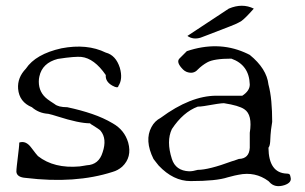

<svg xmlns="http://www.w3.org/2000/svg" viewBox="-20 -617 1060 668"><path d="M372 -19Q242 23 70 2Q39 0 37 -19Q37 -27 38.5 -40Q40 -53 42 -70Q44 -87 45.5 -100Q47 -113 47 -121Q70 -129 89 -103Q107 -79 112 -74Q168 -30 257 -38Q264 -39 270 -40Q276 -41 282 -42Q324 -44 337 -87Q353 -134 330 -162L327 -165Q325 -167 303 -181Q297 -184 293 -188Q255 -188 180 -212Q170 -215 162 -217.5Q154 -220 148 -221Q115 -223 91 -244Q47 -262 43 -308Q40 -347 70 -378Q104 -429 194 -449Q283 -466 348 -434Q383 -425 397 -381Q408 -342 392 -318Q391 -308 371 -319Q346 -333 348 -356Q308 -414 263 -419Q253 -420 233 -418.5Q213 -417 181 -412Q127 -398 117 -351Q116 -347 115.5 -342.5Q115 -338 115 -333Q115 -295 145 -272Q148 -270 154 -265.5Q160 -261 170 -255Q183 -244 214 -244Q261 -234 300.5 -220.5Q340 -207 372 -188Q413 -165 426 -121Q440 -70 405 -37Q390 -24 372 -19Z M678 -486Q652 -478 632 -492L776 -587Q823 -607 863 -587Q833 -553 820 -544Q804 -534 782 -526Q733 -507 707 -497Q681 -487 678 -486ZM970 27Q936 38 917 16L914 13Q868 -21 810 -9Q802 -8 772 0Q733 13 643 13Q583 13 532 -41Q527 -47 522.5 -53Q518 -59 514 -64Q482 -129 507 -175Q518 -196 539 -207Q643 -284 733 -284H823Q849 -301 849 -323Q847 -391 785 -413Q724 -413 701 -400Q683 -390 668 -375Q653 -358 629 -367Q622 -370 617 -375Q592 -400 604 -413L630 -439Q737 -475 830 -435Q835 -433 840 -430.5Q845 -428 849 -426Q908 -378 914 -323Q921 -297 924 -264Q927 -231 927 -193Q925 -183 923 -166Q921 -149 920 -124Q919 -109 914 -103Q915 -15 978 -13Q987 -13 989 -8Q990 -4 990.5 -2.5Q991 -1 991 0Q996 18 970 27ZM578 -64Q591 -23 638 -21Q651 -21 668 -26Q706 -26 787 -56Q795 -58 801 -60.5Q807 -63 811 -64Q847 -65 849 -103V-155Q859 -218 830 -237Q811 -250 759 -258Q752 -258 735 -255.5Q718 -253 690 -248Q683 -247 678 -246.5Q673 -246 668 -246Q617 -227 578 -168Q558 -126 578 -64Z"/></svg>

Font: New Tegomin
Style: Regular
Weight: 400
Designer: Kyosuke Nagai
Version: Version 1.000